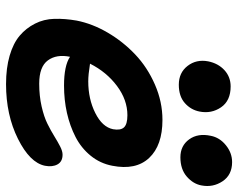

<svg xmlns="http://www.w3.org/2000/svg" viewBox="-97 -731 796 642"><g transform="rotate(90 301.0 -410.0)"><path d="M505.9 -615.2Q467.3 -615.2 446 -644.5Q424.8 -673.8 434.1 -716.8Q439.9 -746.6 465.6 -767.3Q491.2 -788.1 522 -788.1Q564.9 -788.1 586.2 -756.1Q607.4 -724.1 600.1 -686Q595.2 -658.2 570.6 -636.7Q545.9 -615.2 505.9 -615.2ZM263.2 -609.9Q223.1 -609.9 200.4 -639.2Q177.7 -668.5 185.1 -708Q191.9 -741.7 214.6 -762.5Q237.3 -783.2 269 -783.2Q316.9 -783.2 338.9 -751Q360.8 -718.8 353 -679.2Q347.2 -649.9 324.5 -629.9Q301.8 -609.9 263.2 -609.9ZM261.2 -32.2Q207.5 -32.2 166.3 -44.2Q125 -56.2 99.6 -77.6Q74.2 -99.1 59.1 -128.9Q43.9 -158.7 43 -193.8Q42 -229 48.8 -268.1Q59.1 -320.8 89.1 -372.1Q119.1 -423.3 162.1 -464.1Q205.1 -504.9 262.7 -530Q320.3 -555.2 380.9 -555.2Q466.3 -555.2 508.1 -510.7Q549.8 -466.3 534.2 -387.2Q526.4 -346.7 500.7 -315.2Q475.1 -283.7 438 -264.6Q400.9 -245.6 357.4 -235.8Q314 -226.1 266.1 -226.1Q199.7 -226.1 169.9 -246.1Q160.6 -201.2 181.9 -172.1Q203.1 -143.1 259.8 -143.1Q300.3 -143.1 335.7 -151.1Q371.1 -159.2 394 -170.7Q417 -182.1 435.5 -193.6Q454.1 -205.1 469.7 -213.1Q485.4 -221.2 497.1 -221.2Q520.5 -221.2 529.8 -204.1Q539.1 -187 534.2 -162.1Q523.9 -111.8 444.1 -72Q364.3 -32.2 261.2 -32.2ZM365.2 -438Q314 -438 267.3 -403.1Q220.7 -368.2 192.9 -313Q229.5 -307.1 252 -307.1Q311 -307.1 357.9 -330.6Q404.8 -354 412.1 -390.1Q416.5 -415 406 -426.5Q395.5 -438 365.2 -438Z"/></g></svg>

Font: Shantell Sans Bouncy
Style: Italic
Weight: 600
Italic angle: -11.31°
Designer: Stephen Nixon, Anya Danilova, Shantell Martin
Foundry: Arrow Type
Version: Version 1.006;[9816181b4]